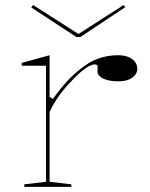

<svg xmlns="http://www.w3.org/2000/svg" viewBox="-20 -731 587 751"><path d="M75 0V-10L160 -20V-474H65V-485L174 -515V-352L187 -344Q214 -382 240 -410.5Q266 -439 292 -459Q328 -489 364.5 -502Q401 -515 441 -515Q464 -515 481 -508.5Q498 -502 507.5 -490Q517 -478 517 -461Q517 -448 508 -437Q499 -426 483 -419.5Q467 -413 444 -413Q418 -413 399.5 -418Q381 -423 371 -432Q361 -441 361 -453Q361 -457 361.5 -459.5Q362 -462 362 -465Q362 -468 362 -471Q362 -479 350 -479Q335 -479 310.5 -461Q286 -443 258 -412Q232 -386 210 -355Q188 -324 174 -293V-20L259 -10V0ZM463 -711 470 -703 294 -586H279L102 -702L110 -711L287 -598Z"/></svg>

Font: Kalnia SemiExpanded Thin
Style: Regular
Weight: 250
Width: 6
Designer: Frida Medrano
Foundry: Frida Medrano
Version: Version 1.105